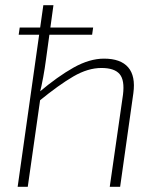

<svg xmlns="http://www.w3.org/2000/svg" viewBox="-20 -720 610 740"><path d="M339 -614 335 -586H52L56 -614ZM381 -494Q445 -494 474 -460.5Q503 -427 494 -361L443 0H403L454 -355Q461 -411 441 -434.5Q421 -458 371 -458Q319 -458 263 -425.5Q207 -393 130 -330L131 -365Q202 -425 263.5 -459.5Q325 -494 381 -494ZM186 -700 157 -489Q153 -458 146.5 -422.5Q140 -387 133 -360L136 -344L87 0H48L147 -700Z"/></svg>

Font: Exo 2 ExtraLight
Style: Italic
Weight: 250
Italic angle: -8°
Designer: Natanael Gama
Foundry: Natanael Gama
Version: Version 2.010